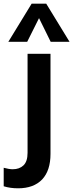

<svg xmlns="http://www.w3.org/2000/svg" viewBox="-81 -796 396 1038"><path d="M-61 111Q-32 119 -12 119Q24 119 46 98Q68 77 68 30V-505H192V36Q192 126 147 174Q101 222 17 222Q-26 222 -61 211ZM66 -570H-36L90 -776H169L295 -570H193L130 -698Z"/></svg>

Font: PRinguin Sans
Style: Bold
Weight: 700
Designer: Vernon Adams
Foundry: Vernon Adams
Version: ""